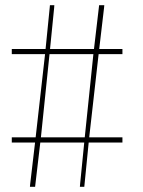

<svg xmlns="http://www.w3.org/2000/svg" viewBox="-20 -730 552 741"><path d="M360.6 -521 324.3 -200H442.5H452.5V-180H442.5H322.3L306.2 -18L305.3 -9H288.3L289.2 -20L305.1 -180H135.5L116.5 -18L115.5 -9H95.5L96.5 -20L115.3 -180H35.5H25.5V-200H35.5H117.6L153.9 -521H35.5H25.5V-541H35.5H155.9L171.9 -701L172.7 -710H189.7L188.9 -699L173.1 -541H342.7L361.5 -701L362.5 -710H382.5L381.5 -699L362.9 -541H442.5H452.5V-521H442.5ZM340.4 -521H171.1L137.9 -200H307.1Z"/></svg>

Font: Nordica Plus
Style: NordicaClassicUltraLightCond
Weight: 300
Version: Version 1.01